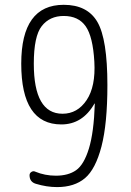

<svg xmlns="http://www.w3.org/2000/svg" viewBox="-20 -760 540 790"><path d="M242.2 -694.3Q184.6 -694.3 151.9 -652.8Q119.1 -611.3 119.1 -498Q119.1 -292 237.3 -292Q298.8 -292 336.4 -348.1Q374 -404.3 368.2 -505.9Q362.3 -609.4 332.5 -651.9Q302.7 -694.3 242.2 -694.3ZM232.4 -248Q67.4 -248 67.4 -498Q67.4 -740.2 242.2 -740.2Q339.8 -740.2 380.9 -669.4Q421.9 -598.6 421.9 -410.2Q421.9 -251 397.5 -157.2Q373 -63.5 329.6 -26.9Q286.1 9.8 214.8 9.8Q171.9 9.8 127 -3.9Q101.6 -11.7 101.6 -39.1Q101.6 -47.9 109.4 -52.7Q117.2 -57.6 125 -53.7Q165 -37.1 210 -37.1Q260.7 -37.1 293 -59.6Q325.2 -82 345.7 -148.4Q366.2 -214.8 370.1 -333Q370.1 -334 369.1 -334Q368.2 -334 368.2 -333Q319.3 -248 232.4 -248Z"/></svg>

Font: Rounded Mgen+ 2m light
Style: Regular
Weight: 200
Designer: [Source Han Sans]
Ryoko NISHIZUKA  (kana & ideographs); Paul D. Hunt (Latin, Greek & Cyrillic); Wenlong ZHANG  (bopomofo
Version: Version 1.059.20150602